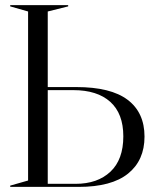

<svg xmlns="http://www.w3.org/2000/svg" viewBox="-20 -732 611 752"><path d="M20 -5 90 -25V-687L20 -707V-712H247V-707L167 -687V-391H279Q414 -391 480 -341Q546 -291 546 -197Q546 -104 481.5 -52Q417 0 288 0H20ZM276 -12Q362 -12 412.5 -59.5Q463 -107 463 -198Q463 -287 412 -333Q361 -379 267 -379H167V-12Z"/></svg>

Font: Nyght Serif Light
Style: Regular
Weight: 300
Designer: Maksym Kobuzan
Version: Version 0.410